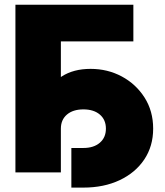

<svg xmlns="http://www.w3.org/2000/svg" viewBox="-20 -748 715 833"><path d="M558.6 -727.5V-568.4H244.1V0H46.9V-727.5ZM289.6 65.9V-106H341.8Q386.7 -106 413.1 -128.7Q439.5 -151.4 439.5 -189.9Q439.5 -228.5 413.1 -251Q386.7 -273.4 341.8 -273.4Q296.9 -273.4 270.5 -251Q244.1 -228.5 244.1 -189.9H144.5Q144.5 -266.1 170.7 -324.7Q196.8 -383.3 247.8 -416.3Q298.8 -449.2 373 -449.2Q446.8 -449.2 508.3 -416.3Q569.8 -383.3 607.2 -324.7Q644.5 -266.1 644.5 -189.9Q644.5 -113.8 606 -56.2Q567.4 1.5 499 33.7Q430.7 65.9 341.8 65.9Z"/></svg>

Font: Inter Black
Style: Regular
Weight: 900
Designer: Rasmus Andersson
Foundry: rsms
Version: Version 4.000;git-a52131595